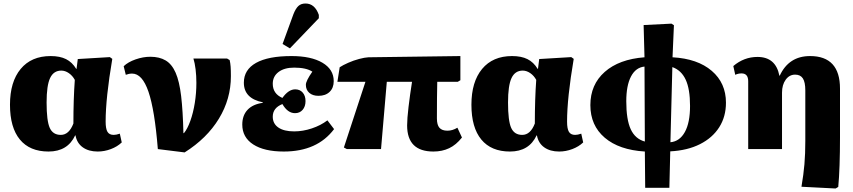

<svg xmlns="http://www.w3.org/2000/svg" viewBox="-20 -851 4870 1096"><path d="M257 14Q150 14 93.5 -54.5Q37 -123 37 -253Q37 -384 98 -457.5Q159 -531 269 -531Q322 -531 357 -513.5Q392 -496 415 -458H417L424 -514L607 -525L621 -515Q583 -291 583 -157Q583 -116 593.5 -98.5Q604 -81 629 -81Q644 -81 664 -88L675 -38Q650 -14 613 0Q576 14 538 14Q486 14 452.5 -10Q419 -34 411 -78H409Q366 14 257 14ZM327 -81Q374 -81 399 -146Q399 -284 407 -395Q394 -419 373 -433.5Q352 -448 330 -448Q286 -448 266 -405.5Q246 -363 246 -266Q246 -161 264 -121Q282 -81 327 -81Z M1034 19 881 0Q863 -224 827.5 -327.5Q792 -431 734 -431Q716 -431 698 -424L686 -473Q711 -497 754 -512Q797 -527 838 -527Q890 -527 925.5 -506Q961 -485 982.5 -436Q1004 -387 1014 -302.5Q1024 -218 1027 -91H1030Q1050 -115 1066.5 -161Q1083 -207 1092 -263.5Q1101 -320 1101 -378Q1101 -419 1096.5 -455.5Q1092 -492 1084 -517H1276L1291 -508Q1295 -491 1296.5 -470.5Q1298 -450 1298 -416Q1298 -286 1229.5 -173.5Q1161 -61 1034 19Z M1600 14Q1488 14 1425.5 -26.5Q1363 -67 1363 -140Q1363 -192 1393 -224Q1423 -256 1480 -264V-267Q1372 -289 1372 -379Q1372 -453 1441.5 -492Q1511 -531 1644 -531Q1756 -531 1820.5 -493Q1885 -455 1885 -388Q1885 -349 1861.5 -326.5Q1838 -304 1798 -304Q1765 -304 1745.5 -321Q1726 -338 1726 -367Q1726 -389 1763 -442Q1728 -465 1659 -465Q1603 -465 1570 -440Q1537 -415 1537 -373Q1537 -316 1592 -292Q1627 -341 1665 -341Q1692 -341 1708 -322.5Q1724 -304 1724 -274Q1724 -243 1707.5 -224Q1691 -205 1664 -205Q1622 -205 1592 -257Q1537 -235 1537 -185Q1537 -145 1569 -123Q1601 -101 1659 -101Q1709 -101 1760 -118Q1811 -135 1849 -164L1887 -114Q1791 14 1600 14ZM1635 -575 1593 -600 1655 -770Q1668 -803 1683.5 -817Q1699 -831 1724 -831Q1777 -831 1800 -766V-747Z M2454 14Q2304 14 2304 -135Q2304 -173 2312 -240.5Q2320 -308 2332 -384H2188L2155 0H1960L1943 -9L2066 -384H1906L1919 -467Q1937 -479 1967.5 -492.5Q1998 -506 2030 -514.5Q2062 -523 2083 -524L2608 -531V-393L2593 -384H2476Q2475 -338 2474.5 -290Q2474 -242 2474 -175Q2474 -138 2488.5 -121.5Q2503 -105 2534 -105Q2563 -105 2591 -122L2617 -66Q2584 -24 2544 -5Q2504 14 2454 14Z M2891 14Q2784 14 2727.5 -54.5Q2671 -123 2671 -253Q2671 -384 2732 -457.5Q2793 -531 2903 -531Q2956 -531 2991 -513.5Q3026 -496 3049 -458H3051L3058 -514L3241 -525L3255 -515Q3217 -291 3217 -157Q3217 -116 3227.5 -98.5Q3238 -81 3263 -81Q3278 -81 3298 -88L3309 -38Q3284 -14 3247 0Q3210 14 3172 14Q3120 14 3086.5 -10Q3053 -34 3045 -78H3043Q3000 14 2891 14ZM2961 -81Q3008 -81 3033 -146Q3033 -284 3041 -395Q3028 -419 3007 -433.5Q2986 -448 2964 -448Q2920 -448 2900 -405.5Q2880 -363 2880 -266Q2880 -161 2898 -121Q2916 -81 2961 -81Z M3663 221 3661 14Q3514 5 3432 -65Q3350 -135 3350 -251Q3350 -368 3432 -440.5Q3514 -513 3659 -524L3654 -708L3813 -716L3827 -707L3819 -524Q3962 -516 4043 -446.5Q4124 -377 4124 -265Q4124 -185 4085.5 -124.5Q4047 -64 3975.5 -28Q3904 8 3806 13L3801 221ZM3661 -43 3659 -471Q3609 -466 3582 -414.5Q3555 -363 3555 -273Q3555 -168 3580.5 -113Q3606 -58 3661 -43ZM3807 -39Q3860 -44 3889.5 -97.5Q3919 -151 3919 -246Q3919 -343 3894 -396.5Q3869 -450 3818 -468Z M4750 225 4555 215Q4567 145 4572 86Q4577 27 4577 -47V-335Q4577 -382 4563 -403.5Q4549 -425 4519 -425Q4486 -425 4465 -396Q4444 -367 4444 -322V0H4251V-387Q4251 -432 4213 -432Q4194 -432 4177 -424L4166 -474Q4227 -526 4304 -526Q4408 -526 4429 -419H4431Q4483 -531 4604 -531Q4775 -531 4775 -345V-66Q4775 18 4772.5 91.5Q4770 165 4765 216Z"/></svg>

Font: Literata 36pt ExtraBold
Style: Regular
Weight: 800
Designer: Latin by Veronika Burian and Jose Scaglione. Greek by Irene Vlachou. Cyrillic by Vera Evstafieva.
Foundry: TypeTogether
Version: Version 3.002